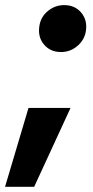

<svg xmlns="http://www.w3.org/2000/svg" viewBox="-44 -536 361 747"><path d="M-24.4 190.9 66.9 -116.2H230.5L88.9 190.9ZM193.4 -333.5Q151.4 -333.5 126.7 -363.3Q102.1 -393.1 109.4 -436Q114.7 -470.7 142.6 -493.4Q170.4 -516.1 205.6 -516.1Q248 -516.1 272.5 -486.3Q296.9 -456.5 290 -414.1Q284.2 -379.9 256.6 -356.7Q229 -333.5 193.4 -333.5Z"/></svg>

Font: Inter 18pt ExtraBold
Style: Italic
Weight: 800
Italic angle: -9.3988°
Designer: Rasmus Andersson
Foundry: rsms
Version: Version 4.001;git-66647c0bb